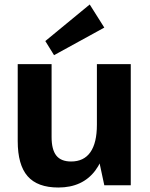

<svg xmlns="http://www.w3.org/2000/svg" viewBox="-20 -826 669 856"><path d="M210 -215Q210 -159 231 -132.5Q252 -106 297 -106Q354 -106 383 -147.5Q412 -189 412 -270L462 -346V-287Q462 -142 405 -66Q348 10 240 10Q147 10 103 -40.5Q59 -91 59 -197V-540H210ZM563 0H445L412 -154V-540H563ZM445 -703 221 -580 182 -643 380 -806Z"/></svg>

Font: Pathway Extreme SemiCondensed
Style: Bold
Weight: 700
Width: 4
Version: Version 1.001;gftools[0.9.26]